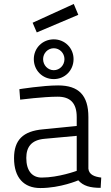

<svg xmlns="http://www.w3.org/2000/svg" viewBox="-20 -941 560 971"><path d="M427 -349C427 -459 378 -509 274 -509C196 -509 78 -490 78 -490L82 -437C82 -437 199 -452 272 -452C334 -452 368 -421 368 -349V-304L198 -287C96 -278 51 -233 51 -141C51 -43 100 10 184 10C286 10 376 -29 376 -29C401 -1 435 9 489 9L492 -43C459 -47 430 -57 427 -88ZM368 -254V-77C368 -77 276 -43 191 -43C142 -43 113 -78 113 -142C113 -197 138 -233 205 -239ZM151 -642C151 -585 195 -541 252 -541C308 -541 352 -585 352 -642C352 -698 308 -742 252 -742C195 -742 151 -698 151 -642ZM198 -642C198 -672 222 -697 252 -697C282 -697 306 -672 306 -642C306 -611 282 -586 252 -586C222 -586 198 -611 198 -642ZM145 -826 166 -777 376 -866 353 -921Z"/></svg>

Font: TitilliumText22L
Style: 250 wt
Weight: 300
Designer: Campivisivi
Foundry: Campivisivi
Version: 1.000